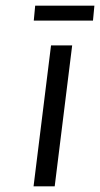

<svg xmlns="http://www.w3.org/2000/svg" viewBox="-20 -661 355 681"><path d="M174 0H99L161 -500H236ZM309.8 -588H99.8L104.8 -641H314.8Z"/></svg>

Font: Kulim Park
Style: Italic
Weight: 400
Italic angle: -8°
Designer: Noponies / Dale Sattler
Foundry: Noponies
Version: Version 1.000; ttfautohint (v1.8.3)